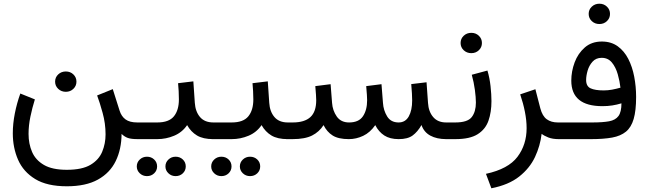

<svg xmlns="http://www.w3.org/2000/svg" viewBox="-20 -742 3461 1024"><path d="M273.9 -306.6Q273.9 -329.6 290.5 -345.2Q307.1 -360.8 331.1 -360.8Q355 -360.8 371.3 -345.2Q387.7 -329.6 387.7 -306.6Q387.7 -283.7 371.3 -268.1Q355 -252.4 331.1 -252.4Q307.1 -252.4 290.5 -268.1Q273.9 -283.7 273.9 -306.6ZM336.4 163.6Q418 163.6 462.6 137Q507.3 110.4 525.1 67.1Q543 23.9 543 -25.4Q543 -83.5 527.3 -140.1Q511.7 -196.8 498 -232.9L581.5 -266.6L617.7 -152.3Q627.4 -121.1 649.7 -105Q671.9 -88.9 711.9 -88.9H730.5V0H713.9Q679.7 0 661.9 -6.3Q644 -12.7 628.4 -27.8Q627.9 53.7 597.2 116.9Q566.4 180.2 502.2 215.8Q438 251.5 336.4 251.5Q231 251.5 167.7 212.9Q104.5 174.3 76.4 110.1Q48.3 45.9 48.3 -30.8Q48.3 -82.5 59.1 -137Q69.8 -191.4 88.4 -243.2L166 -211.9Q151.9 -167 142.1 -119.6Q132.3 -72.3 132.3 -27.8Q132.3 24.9 151.1 68.4Q169.9 111.8 214.4 137.7Q258.8 163.6 336.4 163.6Z M711.4 -88.9H818.8Q880.9 -88.9 907.5 -121.6Q934.1 -154.3 934.1 -211.9Q934.1 -235.4 932.9 -256.3Q931.6 -277.3 929.7 -298.3L1011.2 -308.1L1019 -193.8Q1022 -147 1046.6 -117.9Q1071.3 -88.9 1118.2 -88.9H1127.9V0H1117.2Q1063 0 1030.5 -19.5Q998 -39.1 978 -74.7Q951.7 -36.1 908.7 -18.1Q865.7 0 818.8 0H711.4ZM862.3 145.5Q862.3 124 878.2 108.9Q894 93.8 916.5 93.8Q939.5 93.8 955.1 108.6Q970.7 123.5 970.7 145.5Q970.7 167.5 955.1 182.4Q939.5 197.3 916.5 197.3Q894 197.3 878.2 182.1Q862.3 167 862.3 145.5ZM709.5 145.5Q709.5 124 725.3 108.9Q741.2 93.8 763.7 93.8Q786.6 93.8 802.2 108.6Q817.9 123.5 817.9 145.5Q817.9 167.5 802.2 182.4Q786.6 197.3 763.7 197.3Q741.2 197.3 725.3 182.1Q709.5 167 709.5 145.5Z M1108.4 -88.9H1215.8Q1277.8 -88.9 1304.4 -121.6Q1331.1 -154.3 1331.1 -211.9Q1331.1 -235.4 1329.8 -256.3Q1328.6 -277.3 1326.7 -298.3L1408.2 -308.1L1416 -193.8Q1418.9 -147 1443.6 -117.9Q1468.3 -88.9 1515.1 -88.9H1524.9V0H1514.2Q1460 0 1427.5 -19.5Q1395 -39.1 1375 -74.7Q1348.6 -36.1 1305.7 -18.1Q1262.7 0 1215.8 0H1108.4ZM1259.3 145.5Q1259.3 124 1275.1 108.9Q1291 93.8 1313.5 93.8Q1336.4 93.8 1352.1 108.6Q1367.7 123.5 1367.7 145.5Q1367.7 167.5 1352.1 182.4Q1336.4 197.3 1313.5 197.3Q1291 197.3 1275.1 182.1Q1259.3 167 1259.3 145.5ZM1106.4 145.5Q1106.4 124 1122.3 108.9Q1138.2 93.8 1160.6 93.8Q1183.6 93.8 1199.2 108.6Q1214.8 123.5 1214.8 145.5Q1214.8 167.5 1199.2 182.4Q1183.6 197.3 1160.6 197.3Q1138.2 197.3 1122.3 182.1Q1106.4 167 1106.4 145.5Z M2106.4 0Q2059.6 0 2029.5 -19.5Q1999.5 -39.1 1981.4 -74.7Q1954.1 -35.2 1917 -17.6Q1879.9 0 1840.8 0Q1784.7 0 1754.2 -19.3Q1723.6 -38.6 1705.6 -74.7Q1682.6 -38.6 1644.5 -19.3Q1606.4 0 1540.5 0H1506.3V-88.9H1541.5Q1604 -88.9 1635.3 -117.4Q1666.5 -146 1666.5 -207.5Q1666.5 -220.2 1665.3 -235.8Q1664.1 -251.5 1661.6 -282.7L1743.2 -293L1751 -193.4Q1753.9 -152.3 1776.1 -120.6Q1798.3 -88.9 1841.8 -88.9Q1893.6 -88.9 1915.8 -122.1Q1938 -155.3 1938 -207.5Q1938 -220.2 1936.8 -236.1Q1935.5 -252 1933.1 -282.7L2014.6 -293L2022.5 -193.4Q2024.9 -153.8 2044.7 -121.3Q2064.5 -88.9 2106 -88.9Q2142.1 -88.9 2160.2 -121.3Q2178.2 -153.8 2178.2 -206.5Q2178.2 -224.1 2177 -243.2Q2175.8 -262.2 2173.3 -293.5L2254.9 -303.2L2262.7 -193.4Q2265.6 -146.5 2290.3 -117.7Q2314.9 -88.9 2359.4 -88.9H2373V0H2360.4Q2309.1 0 2274.9 -18.8Q2240.7 -37.6 2228 -75.2Q2207.5 -39.1 2180.9 -19.5Q2154.3 0 2106.4 0Z M2409.2 0H2355.5V-88.9H2408.2Q2473.6 -88.9 2495.8 -117.4Q2518.1 -146 2518.1 -194.8Q2518.1 -222.2 2512.7 -262.7Q2507.3 -303.2 2496.1 -343.3L2579.6 -365.7Q2591.3 -327.1 2596.2 -282.7Q2601.1 -238.3 2601.1 -202.6Q2601.1 -144 2585.2 -98.4Q2569.3 -52.7 2527.8 -26.4Q2486.3 0 2409.2 0ZM2436.5 -512.7Q2436.5 -535.6 2453.1 -551.3Q2469.7 -566.9 2493.7 -566.9Q2517.6 -566.9 2533.9 -551.3Q2550.3 -535.6 2550.3 -512.7Q2550.3 -489.7 2533.9 -474.1Q2517.6 -458.5 2493.7 -458.5Q2469.7 -458.5 2453.1 -474.1Q2436.5 -489.7 2436.5 -512.7Z M2960.4 0Q2926.8 0 2904.1 -9Q2881.3 -18.1 2868.7 -28.3Q2861.3 35.6 2833.3 95.5Q2805.2 155.3 2749 199.7Q2692.9 244.1 2600.6 262.2L2571.8 185.1Q2690.9 159.2 2739.7 94.5Q2788.6 29.8 2788.6 -58.6Q2788.6 -100.1 2779.5 -145.8Q2770.5 -191.4 2754.4 -238.8L2835.4 -266.1L2861.8 -164.1Q2872.6 -123 2896 -106Q2919.4 -88.9 2955.1 -88.9H2973.1V0Z M3119.6 -668Q3119.6 -690.9 3136.2 -706.5Q3152.8 -722.2 3176.8 -722.2Q3200.7 -722.2 3217 -706.5Q3233.4 -690.9 3233.4 -668Q3233.4 -645 3217 -629.4Q3200.7 -613.8 3176.8 -613.8Q3152.8 -613.8 3136.2 -629.4Q3119.6 -645 3119.6 -668ZM3139.6 -88.9Q3194.8 -88.9 3228.8 -95.2Q3262.7 -101.6 3278.6 -123.3Q3294.4 -145 3294.4 -190.9Q3270.5 -183.6 3245.8 -179.7Q3221.2 -175.8 3192.9 -175.8Q3026.9 -175.8 3026.9 -312Q3026.9 -361.3 3044.7 -409.2Q3062.5 -457 3098.9 -488.8Q3135.3 -520.5 3189.9 -520.5Q3239.3 -520.5 3274.2 -495.4Q3309.1 -470.2 3330.8 -428Q3352.5 -385.7 3362.5 -333Q3372.6 -280.3 3372.6 -225.1Q3372.6 -152.3 3359.6 -107.7Q3346.7 -63 3318.4 -39.8Q3290 -16.6 3244.6 -8.3Q3199.2 0 3133.8 0H2955.1V-88.9ZM3199.7 -259.8Q3222.2 -259.8 3244.4 -263.9Q3266.6 -268.1 3289.1 -274.4Q3285.2 -309.1 3274.7 -345.9Q3264.2 -382.8 3243.7 -408.2Q3223.1 -433.6 3189 -433.6Q3158.7 -433.6 3140.4 -413.3Q3122.1 -393.1 3114 -365.5Q3106 -337.9 3106 -315.4Q3106 -281.7 3130.1 -270.8Q3154.3 -259.8 3199.7 -259.8Z"/></svg>

Font: Vazirmatn RD
Style: Regular
Weight: 400
Designer: Saber Rastikerdar
Foundry: Saber Rastikerdar
Version: Version 32.102